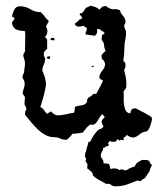

<svg xmlns="http://www.w3.org/2000/svg" viewBox="-20 -484 577 676"><path d="M300 -464Q308 -462 316 -459Q324 -456 330 -450Q334 -454 336 -456Q338 -458 339.5 -459.5Q341 -461 344 -461.5Q347 -462 353 -463Q363 -453 380 -451L385 -452Q390 -452 394 -450.5Q398 -449 403 -448Q403 -439 412.5 -429Q422 -419 422 -405L417 -394Q417 -387 420.5 -381.5Q424 -376 424 -369Q424 -356 421 -343.5Q418 -331 418 -317Q418 -306 417 -294Q416 -282 414 -271L421 -262L422 -255Q422 -246 417 -238Q420 -226 422.5 -213.5Q425 -201 425 -188L424 -174L415 -162Q416 -153 415.5 -140.5Q415 -128 416.5 -116Q418 -104 422.5 -95Q427 -86 439 -85Q439 -90 442.5 -96.5Q446 -103 453 -102L457 -103Q460 -101 469.5 -96.5Q479 -92 489 -86.5Q499 -81 507 -76Q515 -71 515 -68Q515 -58 509.5 -42Q504 -26 496 -21Q483 -21 471 -10.5Q459 0 448 0Q441 0 435 -3.5Q429 -7 424 -10Q417 -10 416 -2.5Q415 5 415 10L405 8L400 11L387 1L385 -11Q381 -14 376 -15Q371 -16 366 -17Q360 -22 359 -30L345 -36Q343 -41 340.5 -46Q338 -51 338 -56L339 -61L349 -72L340 -82Q335 -78 331 -71Q327 -64 323 -57.5Q319 -51 313.5 -47Q308 -43 299 -46Q290 -41 284 -33Q278 -25 271 -17Q262 -16 253 -14.5Q244 -13 235 -13Q231 -7 226.5 -2.5Q222 2 217 7L212 8Q201 8 191.5 3.5Q182 -1 171 -1Q154 -1 139.5 -9Q125 -17 112.5 -29Q100 -41 89 -54.5Q78 -68 68 -80L69 -92L73 -99Q73 -104 70.5 -108Q68 -112 66 -117Q66 -123 67 -129.5Q68 -136 68 -142L60 -154Q60 -163 63.5 -171.5Q67 -180 67 -189Q67 -195 64.5 -200.5Q62 -206 59 -211Q59 -216 61 -220.5Q63 -225 65 -229Q65 -237 66.5 -245Q68 -253 68 -261Q68 -269 65 -276.5Q62 -284 62 -292L68 -303L69 -365Q69 -369 67 -375Q50 -375 37.5 -380Q25 -385 22 -404L31 -418V-421L22 -426Q24 -437 30 -449.5Q36 -462 50 -462Q70 -462 87 -451.5Q104 -441 124 -441Q132 -433 138 -425Q144 -417 152 -410L142 -391L147 -378Q147 -372 145.5 -365.5Q144 -359 138 -355L146 -345V-312Q142 -309 138 -304.5Q134 -300 134 -295Q134 -286 139 -278Q139 -266 134 -256Q129 -246 129 -235Q134 -224 138 -211.5Q142 -199 142 -188Q142 -185 140.5 -176Q139 -167 136.5 -157Q134 -147 131.5 -138Q129 -129 128 -128Q126 -117 122 -107Q130 -104 135 -96Q140 -88 146 -83L159 -92Q164 -87 170 -82.5Q176 -78 184 -78Q198 -78 212 -81.5Q226 -85 240 -87Q243 -92 243 -97.5Q243 -103 244 -108Q255 -112 266.5 -113Q278 -114 286 -124Q286 -133 288.5 -136.5Q291 -140 294 -142Q297 -144 301 -146Q305 -148 308 -154L314 -153L319 -154Q325 -165 331 -176Q337 -187 342 -198V-201Q338 -203 334 -205Q330 -207 330 -212Q330 -223 340 -235Q350 -247 350 -258Q350 -260 348.5 -264Q347 -268 346 -270L339 -277L337 -288Q339 -293 343.5 -297Q348 -301 352 -305Q347 -314 346.5 -324.5Q346 -335 338 -343L339 -360L349 -367Q345 -372 339.5 -375Q334 -378 329 -382H322V-375Q322 -362 313 -358Q305 -359 297 -360.5Q289 -362 281 -363Q281 -369 283.5 -374Q286 -379 286 -385L274 -393L259 -390L249 -392L243 -399Q246 -404 251 -406.5Q256 -409 258 -414Q261 -416 265 -417Q269 -418 269 -423L260 -434L262 -437L269 -438Q273 -442 276 -446.5Q279 -451 282 -456ZM157 -343 161 -351 171 -350 172 -342ZM144 -281 149 -286 157 -285 155 -277 150 -276ZM308 -247 301 -249Q307 -253 310 -254ZM298 14Q299 11 303.5 3Q308 -5 313.5 -12.5Q319 -20 325 -25.5Q331 -31 335 -30Q341 -34 345.5 -38.5Q350 -43 356 -46L364 -57L365 -53Q370 -54 373 -56.5Q376 -59 380 -61Q380 -57 389 -53.5Q398 -50 401 -48L408 -50Q415 -46 419.5 -39.5Q424 -33 428 -26L424 -27Q426 -19 426 -14Q426 -1 415 -1Q404 -1 395 -1Q393 9 387 15H372L367 12L360 20L363 25L361 30L352 32L349 35L343 37L342 38L343 43L337 53H338L335 58V69Q345 79 345 92L350 91L363 93Q368 101 368 109L369 111Q373 110 376 109.5Q379 109 383 109Q394 109 400 115L407 112L417 114L420 116L426 115Q433 110 440 107Q447 104 455 102Q457 93 464.5 88Q472 83 480 79Q485 79 490.5 79Q496 79 501 80L506 84L508 89V90L515 97Q509 107 506 120V119L505 121L491 142Q489 144 483.5 147Q478 150 476 153H468L465 151Q443 160 426 166Q409 172 385 172Q377 172 370.5 166.5Q364 161 355 164Q346 159 329.5 150Q313 141 307 133Q307 126 302.5 121.5Q298 117 293 113L294 114L287 109L288 94L281 83L283 77L284 76L279 67Q280 62 280 57.5Q280 53 283 49L286 34L288 31L289 25L291 23Q289 21 289 20Q289 18 292.5 16.5Q296 15 298 14Z"/></svg>

Font: ErikasBuero
Style: Regular
Weight: 400
Designer: Peter Wiegel
Foundry: Peter Wiegel
Version: Version 1.006